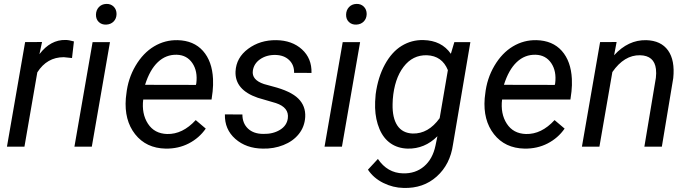

<svg xmlns="http://www.w3.org/2000/svg" viewBox="-20 -741 3485 970"><path d="M343.8 -447.8 302.2 -452.1Q217.3 -452.1 168.5 -375.5L103.5 0H15.1L106.9 -528.3L192.4 -528.8L179.2 -467.3Q235.4 -541 311.5 -539.1Q327.6 -539.1 353.5 -531.7Z M443.8 0H356L447.8 -528.3H535.6ZM516.6 -721.2Q539.1 -722.2 554 -707.8Q568.8 -693.4 568.8 -669.9Q568.4 -647 554 -632.3Q539.6 -617.7 516.6 -616.7Q493.7 -615.7 479 -629.9Q464.4 -644 464.8 -667Q465.3 -689.9 479.5 -705.1Q493.7 -720.2 516.6 -721.2Z M816.9 9.8Q718.3 7.8 662.6 -63Q606.9 -133.8 615.7 -244.1L618.2 -265.1Q626.5 -343.8 664.8 -408.7Q703.1 -473.6 758.3 -506.6Q813.5 -539.6 877.4 -538.1Q959 -536.1 1005.4 -483.9Q1051.8 -431.6 1056.2 -342.3Q1057.6 -310.5 1054.2 -278.8L1048.8 -238.3H703.6Q694.8 -166.5 727.3 -116.2Q759.8 -65.9 824.2 -64Q902.3 -62 968.8 -134.3L1019.5 -91.3Q986.3 -43.5 933.8 -16.4Q881.3 10.7 816.9 9.8ZM873 -464.4Q818.4 -465.8 777.6 -427.2Q736.8 -388.7 712.9 -312.5L969.7 -312L971.7 -319.8Q979.5 -381.3 951.9 -422.1Q924.3 -462.9 873 -464.4Z M1434.1 -143.1Q1441.4 -197.8 1374 -220.2L1282.2 -247.1Q1166 -287.1 1169.9 -379.9Q1173.3 -449.7 1233.6 -494.4Q1293.9 -539.1 1375.5 -538.1Q1455.6 -537.1 1505.6 -491.5Q1555.7 -445.8 1553.7 -372.6L1465.8 -373Q1466.8 -412.6 1440.9 -437.5Q1415 -462.4 1372.1 -463.4Q1326.2 -464.4 1293 -440.9Q1262.2 -418.9 1257.3 -383.3Q1251 -337.4 1313.5 -316.4L1357.9 -304.2Q1448.7 -280.8 1486.8 -243.2Q1524.9 -205.6 1522 -149.9Q1519 -100.6 1489.7 -64Q1460.4 -27.3 1411.6 -8.1Q1362.8 11.2 1307.6 9.8Q1223.6 8.8 1168.9 -39.3Q1114.3 -87.4 1116.2 -163.1L1204.6 -162.6Q1204.6 -118.2 1232.9 -91.3Q1261.2 -64.5 1310.5 -64.5Q1358.9 -63.5 1394 -84.7Q1429.2 -106 1434.1 -143.1Z M1707.5 0H1619.6L1711.4 -528.3H1799.3ZM1780.3 -721.2Q1802.7 -722.2 1817.6 -707.8Q1832.5 -693.4 1832.5 -669.9Q1832 -647 1817.6 -632.3Q1803.2 -617.7 1780.3 -616.7Q1757.3 -615.7 1742.7 -629.9Q1728 -644 1728.5 -667Q1729 -689.9 1743.2 -705.1Q1757.3 -720.2 1780.3 -721.2Z M1877.9 -265.1Q1889.6 -351.6 1924.6 -415.3Q1959.5 -479 2009.5 -509.5Q2059.6 -540 2119.1 -538.6Q2210.9 -536.6 2257.8 -469.2L2275.4 -528.3H2356.4L2268.6 -11.2Q2254.4 89.8 2186.5 150.6Q2118.7 211.4 2019 208.5Q1965.3 207.5 1916.3 183.1Q1867.2 158.7 1838.9 116.2L1889.2 62Q1937 132.8 2015.6 134.8Q2078.6 136.7 2122.3 99.6Q2166 62.5 2180.2 -5.9L2189.9 -52.7Q2125.5 11.7 2039.1 9.8Q1989.7 8.3 1953.4 -16.8Q1917 -42 1897 -89.6Q1877 -137.2 1875 -195.8Q1874 -224.6 1877.9 -265.1ZM1963.4 -214.8Q1961.9 -145 1987.5 -106.7Q2013.2 -68.4 2064.9 -66.4Q2144 -64.5 2201.2 -144L2242.7 -386.7Q2213.4 -459 2136.7 -461.9Q2064.9 -463.9 2018.8 -403.3Q1972.7 -342.8 1964.4 -239.7Z M2629.9 9.8Q2531.2 7.8 2475.6 -63Q2419.9 -133.8 2428.7 -244.1L2431.2 -265.1Q2439.5 -343.8 2477.8 -408.7Q2516.1 -473.6 2571.3 -506.6Q2626.5 -539.6 2690.4 -538.1Q2772 -536.1 2818.4 -483.9Q2864.7 -431.6 2869.1 -342.3Q2870.6 -310.5 2867.2 -278.8L2861.8 -238.3H2516.6Q2507.8 -166.5 2540.3 -116.2Q2572.8 -65.9 2637.2 -64Q2715.3 -62 2781.7 -134.3L2832.5 -91.3Q2799.3 -43.5 2746.8 -16.4Q2694.3 10.7 2629.9 9.8ZM2686 -464.4Q2631.3 -465.8 2590.6 -427.2Q2549.8 -388.7 2525.9 -312.5L2782.7 -312L2784.7 -319.8Q2792.5 -381.3 2764.9 -422.1Q2737.3 -462.9 2686 -464.4Z M3095.2 -528.8 3082.5 -461.9Q3153.8 -540 3244.6 -538.1Q3319.3 -536.1 3355 -486.3Q3390.6 -436.5 3381.3 -346.2L3323.7 0H3235.4L3293.5 -347.7Q3296.4 -371.6 3293.9 -392.1Q3285.6 -460.4 3213.4 -461.9Q3133.8 -463.4 3073.7 -377L3008.3 0H2919.9L3011.7 -528.3Z"/></svg>

Font: TypoPRO Roboto
Style: Italic
Weight: 400
Italic angle: -12°
Designer: Google
Version: Version 2.136; 2016